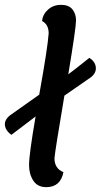

<svg xmlns="http://www.w3.org/2000/svg" viewBox="-66 -763 416 793"><path d="M-27 -285 96 -372Q131 -566 135 -625Q135 -662 108 -676Q110 -703 132 -723Q154 -743 186 -743Q218 -743 233 -724.5Q248 -706 248 -679Q248 -648 216 -456Q238 -472 303 -524Q330 -507 330 -480Q330 -461 311 -445L200 -368Q161 -138 159 -109Q159 -67 196 -52Q184 10 125 10Q89 10 71.5 -17Q54 -44 54 -81Q54 -125 81 -282Q71 -275 -19 -206Q-46 -226 -46 -251Q-46 -268 -27 -285Z"/></svg>

Font: Overlock
Style: Bold Italic
Weight: 700
Designer: Dario Muhafara
Foundry: Dario Manuel Muhafara
Version: Version 1.002